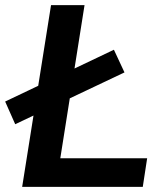

<svg xmlns="http://www.w3.org/2000/svg" viewBox="-44 -725 636 745"><path d="M42 0 154 -705H284L190 -111H527L510 0ZM15 -243 -24 -331 398 -532 439 -444Z"/></svg>

Font: Nunito Sans 11pt
Style: Bold Italic
Weight: 700
Italic angle: -9°
Version: Version 3.101;gftools[0.9.27]